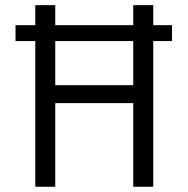

<svg xmlns="http://www.w3.org/2000/svg" viewBox="-20 -711 714 731"><path d="M634.8 -615.2V-554.7H563.5V0H487.3V-318.4H190.4V0H114.3V-554.7H39.1V-615.2H114.3V-691.4H190.4V-615.2H487.3V-691.4H563.5V-615.2ZM487.3 -554.7H190.4V-386.7H487.3Z"/></svg>

Font: Gidole
Style: Regular
Weight: 400
Version: Version 2.100; ttfautohint (v1.8.4.7-5d5b)